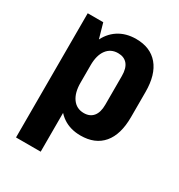

<svg xmlns="http://www.w3.org/2000/svg" viewBox="-173 -667 899 964"><g transform="rotate(30 277.0 -185.0)"><path d="M336 10Q277 10 234.5 -18.5Q192 -47 169.5 -100.5Q147 -154 146 -227V-315Q147 -389 169.5 -441.5Q192 -494 235 -522Q278 -550 337 -550Q420 -550 465 -496.5Q510 -443 510 -343V-197Q510 -96 465 -43Q420 10 336 10ZM61 -540H151L204 -353V180H61ZM294 -96Q329 -96 348 -119Q367 -142 367 -186V-353Q367 -398 348 -420.5Q329 -443 294 -443Q252 -443 228 -411Q204 -379 204 -321V-220Q204 -162 228 -129Q252 -96 294 -96Z"/></g></svg>

Font: Pathway Extreme Condensed
Style: Bold
Weight: 700
Width: 3
Version: Version 1.001;gftools[0.9.26]